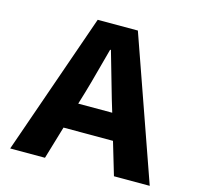

<svg xmlns="http://www.w3.org/2000/svg" viewBox="-104 -824 959 933"><g transform="rotate(15 375.5 -357.0)"><path d="M275 -714H477L728 0H548L499 -165H250L201 0H26ZM460 -296 441 -359 375 -589H371L347 -500Q319 -395 308 -359L289 -296Z"/></g></svg>

Font: Nebula Sans Bold
Style: Regular
Weight: 700
Designer: Paul D. Hunt for Adobe (as Source Sans)
Foundry: Nebula Entertainment & Broadcasting LLC
Version: Version 1.010